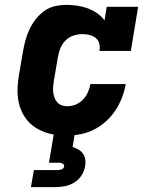

<svg xmlns="http://www.w3.org/2000/svg" viewBox="-20 -548 640 788"><path d="M256 8Q232 8 208 5Q184 2 162.5 -6Q141 -14 122.5 -26.5Q104 -39 90 -56.5Q76 -74 67 -95.5Q58 -117 54.5 -140Q51 -163 52 -187Q53 -211 57 -235L74 -335Q78 -358 84 -381Q90 -404 100.5 -426.5Q111 -449 126.5 -469Q142 -489 162.5 -503.5Q183 -518 206.5 -523Q230 -528 254 -528Q276 -528 298.5 -524.5Q321 -521 341 -513.5Q361 -506 379 -493.5Q397 -481 409 -464L418 -520H547L517 -339H388Q391 -354 387.5 -368.5Q384 -383 373 -392Q362 -401 347.5 -404.5Q333 -408 318 -408Q300 -408 281.5 -402Q263 -396 249.5 -382.5Q236 -369 228.5 -351.5Q221 -334 218 -316L201 -216Q199 -204 198 -192Q197 -180 198.5 -168.5Q200 -157 204 -146.5Q208 -136 215 -128Q222 -120 233 -116Q244 -112 256 -112Q273 -112 290 -118.5Q307 -125 320 -138.5Q333 -152 340.5 -168.5Q348 -185 351 -203H496Q491 -174 480.5 -147Q470 -120 454 -95.5Q438 -71 415.5 -50.5Q393 -30 366.5 -16.5Q340 -3 312 2.5Q284 8 256 8ZM107 220 119 150H219Q226 150 234 146.5Q242 143 243 135Q245 128 238 124Q231 120 224 120H181L201 0H287L278 55Q290 59 301.5 65.5Q313 72 320.5 82.5Q328 93 330 107Q332 121 329 135Q326 154 314.5 172Q303 190 285 201Q267 212 247 216Q227 220 207 220Z"/></svg>

Font: Iosevka Etoile Heavy Oblique
Style: Regular
Weight: 900
Italic angle: -9°
Designer: Belleve Invis
Foundry: Belleve Invis
Version: Version 15.5.2; ttfautohint (v1.8.4)